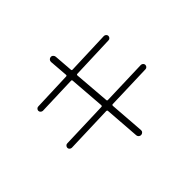

<svg xmlns="http://www.w3.org/2000/svg" viewBox="-180 -1040 1360 1360"><g transform="rotate(-45 500.0 -360.0)"><path d="M120.1 -221.7Q111.3 -221.7 104 -228Q96.7 -234.4 96.7 -243.2Q96.7 -252 103 -259.3Q109.4 -266.6 118.2 -266.6L472.7 -278.3Q479.5 -278.3 480.5 -287.1L460 -553.7Q460 -561.5 451.2 -561.5L160.2 -551.8Q151.4 -551.8 144 -558.6Q136.7 -565.4 136.7 -574.2Q136.7 -583 143.1 -589.8Q149.4 -596.7 158.2 -596.7L448.2 -607.4Q456.1 -607.4 456.1 -616.2L445.3 -754.9Q444.3 -765.6 451.2 -773.4Q458 -781.2 467.8 -782.2Q478.5 -783.2 486.3 -775.9Q494.1 -768.6 495.1 -758.8L505.9 -617.2Q505.9 -609.4 514.6 -609.4L839.8 -621.1Q848.6 -621.1 856 -614.7Q863.3 -608.4 863.3 -599.1Q863.3 -589.8 856.9 -583Q850.6 -576.2 841.8 -576.2L517.6 -564.5Q509.8 -564.5 509.8 -555.7L531.2 -288.1Q531.2 -280.3 540 -280.3L879.9 -291Q888.7 -291 896 -284.7Q903.3 -278.3 903.3 -269Q903.3 -259.8 897 -252.9Q890.6 -246.1 881.8 -246.1L543 -235.4Q535.2 -235.4 535.2 -225.6L554.7 35.2Q555.7 45.9 548.8 53.2Q542 60.5 532.2 61.5Q521.5 62.5 513.7 55.7Q505.9 48.8 504.9 39.1L485.4 -224.6Q485.4 -232.4 475.6 -233.4Z"/></g></svg>

Font: Rounded Mgen+ 1mn light
Style: Regular
Weight: 200
Designer: [Source Han Sans]
Ryoko NISHIZUKA  (kana & ideographs); Paul D. Hunt (Latin, Greek & Cyrillic); Wenlong ZHANG  (bopomofo
Version: Version 1.059.20150602